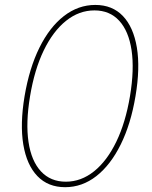

<svg xmlns="http://www.w3.org/2000/svg" viewBox="-20 -757 624 786"><path d="M246.6 9.3Q176.8 9.3 133.1 -36.1Q89.4 -81.5 75.4 -165.3Q61.5 -249 80.6 -363.3Q100.1 -478.5 141.6 -562.3Q183.1 -646 241.7 -691.4Q300.3 -736.8 370.1 -736.8Q439.9 -736.8 483.2 -691.4Q526.4 -646 540.3 -562.3Q554.2 -478.5 534.7 -363.3Q515.6 -249 474.1 -165.3Q432.6 -81.5 374.5 -36.1Q316.4 9.3 246.6 9.3ZM249.5 -13.2Q312 -13.2 365 -55.7Q418 -98.1 456.1 -176.8Q494.1 -255.4 512.2 -363.8Q530.3 -473.1 518.6 -551.5Q506.8 -629.9 468 -672.1Q429.2 -714.4 366.7 -714.4Q303.7 -714.4 250.5 -671.9Q197.3 -629.4 159.2 -550.8Q121.1 -472.2 103 -362.8Q85 -254.4 96.7 -176Q108.4 -97.7 147.7 -55.4Q187 -13.2 249.5 -13.2Z"/></svg>

Font: Inter 17pt Thin
Style: Italic
Weight: 250
Italic angle: -9.3988°
Version: Version 4.001;git-66647c0bb